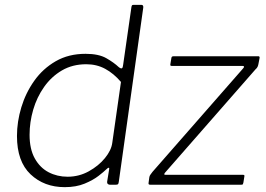

<svg xmlns="http://www.w3.org/2000/svg" viewBox="-20 -762 1097 792"><path d="M433 0Q428 0 424.5 -3.5Q421 -7 422 -13L430 -62Q432 -70 428.5 -70Q425 -70 418 -63Q409 -54 386.5 -36.5Q364 -19 329 -4.5Q294 10 247 10Q162 10 106 -43Q50 -96 50 -201Q50 -260 68 -319.5Q86 -379 121.5 -429Q157 -479 210 -509.5Q263 -540 333 -540Q387 -540 418.5 -522Q450 -504 470 -485Q479 -478 483 -480.5Q487 -483 488 -495L522 -732Q523 -738 524.5 -740Q526 -742 532 -742H563Q572 -742 571 -731L470 -12Q469 -4 466.5 -2Q464 0 457 0ZM479 -424Q449 -459 414 -478Q379 -497 336 -497Q279 -497 235.5 -471.5Q192 -446 162 -403.5Q132 -361 117 -309.5Q102 -258 102 -206Q102 -147 123.5 -108.5Q145 -70 180.5 -51.5Q216 -33 259 -33Q306 -33 346.5 -55.5Q387 -78 413 -110Q439 -142 443 -172ZM600 0Q595 0 593.5 -2Q592 -4 593 -9L596 -31Q597 -37 600.5 -41.5Q604 -46 609 -53L983 -480Q987 -484 986.5 -487Q986 -490 981 -490H689Q684 -490 683 -492Q682 -494 683 -499L687 -523Q688 -528 690.5 -529Q693 -530 696 -530H1046Q1051 -530 1051 -524L1046 -498Q1045 -492 1042.5 -486.5Q1040 -481 1034 -476L661 -50Q657 -45 657.5 -43Q658 -41 662 -41H982Q990 -41 988 -34L984 -9Q983 -5 982 -2.5Q981 0 975 0H600Z"/></svg>

Font: Libre Franklin Thin ExtraLight
Style: Italic
Weight: 250
Italic angle: -8°
Version: Version 3.000